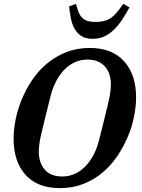

<svg xmlns="http://www.w3.org/2000/svg" viewBox="-20 -957 732 989"><path d="M301 -48Q337 -48 367.5 -62.5Q398 -77 422 -102.5Q446 -128 463.5 -162.5Q481 -197 491 -238Q509 -310 520.5 -356Q532 -402 539 -433Q546 -464 548.5 -484Q551 -504 551 -524Q551 -551 543.5 -574Q536 -597 521 -614Q506 -631 483.5 -640.5Q461 -650 430 -650Q394 -650 363.5 -635.5Q333 -621 309 -595.5Q285 -570 267.5 -535.5Q250 -501 240 -460Q222 -388 210.5 -342Q199 -296 192 -265Q185 -234 182.5 -214Q180 -194 180 -174Q180 -121 209.5 -84.5Q239 -48 301 -48ZM288 12Q173 12 111.5 -56.5Q50 -125 50 -242Q50 -289 60.5 -341.5Q71 -394 92.5 -446Q114 -498 146.5 -546Q179 -594 223 -630.5Q267 -667 321.5 -688.5Q376 -710 443 -710Q557 -710 619 -641.5Q681 -573 681 -456Q681 -409 670.5 -356.5Q660 -304 638 -252Q616 -200 583.5 -152Q551 -104 507.5 -67.5Q464 -31 409 -9.5Q354 12 288 12ZM457 -757Q420 -757 397.5 -772.5Q375 -788 362.5 -812Q350 -836 344.5 -865.5Q339 -895 336 -924L371 -937L382 -902Q392 -872 412 -858Q432 -844 472 -844Q512 -844 538.5 -857Q565 -870 589 -902L615 -937L647 -919Q631 -890 613 -861.5Q595 -833 572.5 -809.5Q550 -786 522 -771.5Q494 -757 457 -757Z"/></svg>

Font: IBM Plex Serif SmBld
Style: Italic
Weight: 600
Italic angle: -14°
Designer: Mike Abbink, Paul van der Laan, Pieter van Rosmalen
Foundry: Bold Monday
Version: Version 3.001